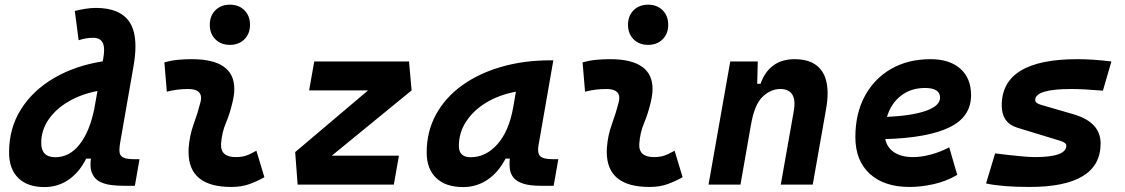

<svg xmlns="http://www.w3.org/2000/svg" viewBox="-20 -776 4728 807"><path d="M166.5 10.3Q95.7 10.3 56.9 -27.8Q18.1 -65.9 18.1 -135.3Q18.1 -237.3 68.4 -316.9Q118.7 -396.5 207.5 -448.2Q296.4 -500 411.6 -518.1L414.1 -530.8Q417.5 -550.3 417.5 -565.4Q417.5 -585 411.6 -596.7Q400.4 -617.2 371.6 -617.2Q341.8 -617.2 310.5 -606.9L294.4 -730Q316.4 -735.4 338.6 -739Q360.8 -742.7 383.3 -742.7Q483.9 -742.7 523.9 -684.1Q549.3 -646.5 549.3 -580.6Q549.3 -543 541 -496.6L485.8 -180.7Q481.9 -159.7 481.9 -145Q481.9 -141.1 482.4 -137.2Q483.9 -121.1 498 -114Q512.2 -106.9 545.9 -106.9H566.4L546.9 4.9H499Q472.2 4.9 445.8 1.5Q419.4 -2 398.4 -12.9Q377.4 -23.9 367.2 -47.4Q360.4 -62.5 360.4 -84.5Q360.4 -96.2 362.3 -109.4H342.3Q313.5 -51.8 268.6 -20.8Q223.6 10.3 166.5 10.3ZM376 -316.9 389.6 -393.6Q321.3 -380.4 267.8 -349.1Q214.4 -317.9 183.8 -273.2Q153.3 -228.5 153.3 -175.3Q153.3 -115.2 212.9 -115.2Q271.5 -115.2 313.7 -168Q356 -220.7 376 -316.9Z M1057.6 -142.6 1091.3 -31.2Q1061.5 -14.2 1028.3 -2.2Q995.1 9.8 952.1 9.8Q772.5 9.8 772.5 -137.2Q772.5 -145 772.9 -153.3Q776.4 -205.6 793.9 -253.9Q811.5 -302.2 822.3 -345.2Q825.2 -355.5 825.2 -364.3Q825.2 -401.9 770.5 -401.9Q724.1 -401.9 681.2 -390.6L670.9 -513.7Q699.7 -522 728.5 -524.7Q757.3 -527.3 786.1 -527.3Q964.8 -527.3 964.8 -402.3Q964.8 -376.5 957 -345.2Q945.8 -297.4 929.2 -258.3Q912.6 -219.2 909.2 -172.4Q905.3 -115.7 971.2 -115.7Q995.6 -115.7 1013.9 -121.8Q1032.2 -127.9 1057.6 -142.6ZM946.3 -587.4Q908.7 -587.4 885.3 -610.8Q861.8 -634.3 861.8 -671.9Q861.8 -709.5 885.3 -732.9Q908.7 -756.3 946.3 -756.3Q983.9 -756.3 1007.3 -732.9Q1030.8 -709.5 1030.8 -671.9Q1030.8 -634.3 1007.3 -610.8Q983.9 -587.4 946.3 -587.4Z M1710 -396 1374.5 -121.6H1656.7L1635.3 0H1231L1220.7 -136.7L1526.9 -396H1279.3L1300.8 -517.6H1699.2Z M1926.8 10.3Q1853.5 10.3 1813.5 -27.8Q1773.4 -65.9 1773.4 -135.3Q1773.4 -223.1 1812.5 -294.7Q1851.6 -366.2 1922.1 -417Q1992.7 -467.8 2087.4 -495.1Q2182.1 -522.5 2293.5 -522.5H2305.7L2243.7 -166.5Q2241.7 -155.8 2241.7 -147Q2241.7 -128.4 2250.5 -119.6Q2263.2 -106.9 2303.2 -106.9H2326.7L2307.1 4.9H2253.9Q2204.1 4.9 2176.3 -5.1Q2148.4 -15.1 2136.5 -31.7Q2124.5 -48.3 2122.6 -68.8Q2121.6 -77.6 2121.6 -86.9Q2121.6 -98.1 2123 -109.4H2105Q2075.2 -51.8 2029.3 -20.8Q1983.4 10.3 1926.8 10.3ZM1958.5 -115.2Q2022.5 -115.2 2071 -170.2Q2119.6 -225.1 2137.2 -325.7L2148.4 -390.6Q2079.1 -377.9 2024.9 -345.5Q1970.7 -313 1939.7 -265.9Q1908.7 -218.8 1908.7 -162.1Q1908.7 -115.2 1958.5 -115.2Z M2815.4 -142.6 2849.1 -31.2Q2819.3 -14.2 2786.1 -2.2Q2752.9 9.8 2710 9.8Q2530.3 9.8 2530.3 -137.2Q2530.3 -145 2530.8 -153.3Q2534.2 -205.6 2551.8 -253.9Q2569.3 -302.2 2580.1 -345.2Q2583 -355.5 2583 -364.3Q2583 -401.9 2528.3 -401.9Q2481.9 -401.9 2439 -390.6L2428.7 -513.7Q2457.5 -522 2486.3 -524.7Q2515.1 -527.3 2543.9 -527.3Q2722.7 -527.3 2722.7 -402.3Q2722.7 -376.5 2714.8 -345.2Q2703.6 -297.4 2687 -258.3Q2670.4 -219.2 2667 -172.4Q2663.1 -115.7 2729 -115.7Q2753.4 -115.7 2771.7 -121.8Q2790 -127.9 2815.4 -142.6ZM2704.1 -587.4Q2666.5 -587.4 2643.1 -610.8Q2619.6 -634.3 2619.6 -671.9Q2619.6 -709.5 2643.1 -732.9Q2666.5 -756.3 2704.1 -756.3Q2741.7 -756.3 2765.1 -732.9Q2788.6 -709.5 2788.6 -671.9Q2788.6 -634.3 2765.1 -610.8Q2741.7 -587.4 2704.1 -587.4Z M2958 0 3049.3 -517.6H3165L3162.6 -423.8H3176.8Q3193.4 -473.1 3229.5 -500.2Q3265.6 -527.3 3320.3 -527.3Q3403.3 -527.3 3437 -473.6Q3458.5 -439 3458.5 -383.8Q3458.5 -353 3451.7 -315.4L3396 0H3261.7L3316.9 -312.5Q3319.3 -327.6 3319.3 -339.8Q3319.3 -364.3 3309.6 -379.4Q3294.4 -401.9 3260.3 -401.9Q3218.8 -401.9 3184.6 -368.7Q3150.4 -335.4 3136.2 -249.5V-250.5L3092.3 0Z M3817.4 -115.7Q3852.5 -115.7 3892.6 -126.5Q3932.6 -137.2 3969.7 -156.7L4003.4 -41Q3957 -13.7 3904.3 -2Q3851.6 9.8 3803.2 9.8Q3695.8 9.8 3635.5 -45.7Q3575.2 -101.1 3575.2 -199.7Q3575.2 -298.3 3614.7 -371.8Q3654.3 -445.3 3725.3 -486.3Q3796.4 -527.3 3891.1 -527.3Q3971.2 -527.3 4016.4 -487.3Q4061.5 -447.3 4061.5 -376Q4061.5 -284.2 3969.5 -240.2Q3877.4 -196.3 3700.7 -191.4Q3708.5 -155.3 3738.8 -135.5Q3769 -115.7 3817.4 -115.7ZM3708 -284.7Q3814 -289.6 3872.6 -310.5Q3931.2 -331.5 3931.2 -365.7Q3931.2 -406.2 3867.7 -406.2Q3808.6 -406.2 3766.6 -373.5Q3724.6 -340.8 3708 -284.7Z M4307.1 9.8Q4191.9 9.8 4124.5 -4.9L4162.6 -131.3Q4225.1 -123.5 4266.6 -119.6Q4308.1 -115.7 4329.1 -115.7Q4461.9 -115.7 4461.9 -163.6Q4461.9 -176.3 4436.5 -184.1L4257.3 -238.8Q4190.4 -258.8 4190.4 -333Q4190.4 -527.3 4508.3 -527.3Q4541 -527.3 4576.7 -524.9Q4612.3 -522.5 4651.4 -517.6L4615.7 -395Q4575.2 -398.4 4542.2 -400.1Q4509.3 -401.9 4483.4 -401.9Q4331.1 -401.9 4331.1 -355.5Q4331.1 -342.3 4355.5 -335.4L4493.2 -295.4Q4606 -262.2 4606 -172.9Q4606 9.8 4307.1 9.8Z"/></svg>

Font: CaskaydiaCove NFP
Style: Bold Italic
Weight: 700
Italic angle: -10°
Designer: Aaron Bell
Foundry: Saja Typeworks
Version: Version 2111.001; VTT 6.35;Nerd Fonts 3.1.1